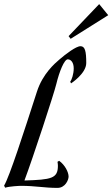

<svg xmlns="http://www.w3.org/2000/svg" viewBox="-93 -905 547 935"><path d="M26 -26C68 -138 170 -449 181 -495C196 -557 220 -616 237 -616C253 -616 266 -600 266 -572C266 -544 256 -516 249 -507L253 -499C253 -499 327 -547 327 -598C327 -656 321 -680 299 -680C277 -680 226 -641 196 -615C174 -596 115 -546 87 -459C21 -255 -46 -47 -73 -1L-68 9C-45 2 2 0 10 0C80 0 122 10 187 10C225 10 241 -29 241 -45C241 -67 223 -102 195 -122L187 -117C188 -111 189 -104 189 -98C189 -36 158 -30 26 -26ZM390 -885 241 -729 251 -716 434 -831Z"/></svg>

Font: Romanesco
Style: Regular
Weight: 400
Designer: Astigmatic (AOETI)
Foundry: Astigmatic (AOETI)
Version: Version 1.000